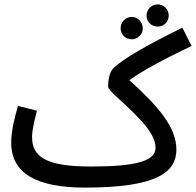

<svg xmlns="http://www.w3.org/2000/svg" viewBox="-20 -833 892 874"><path d="M698 -712C726 -712 748 -734 748 -762C748 -790 726 -813 698 -813C669 -813 647 -790 647 -762C647 -734 669 -712 698 -712ZM580 -654C607 -654 630 -677 630 -704C630 -732 607 -756 580 -756C551 -756 529 -732 529 -704C529 -677 551 -654 580 -654ZM367 21C690 21 783 -47 783 -152C783 -252 704 -346 569 -468C632 -513 710 -555 852 -624L810 -707C662 -634 538 -566 494 -520C479 -504 472 -469 472 -439C472 -420 540 -371 610 -297C667 -239 688 -194 688 -161C688 -101 605 -75 393 -75C186 -75 126 -121 126 -209C126 -245 140 -297 148 -329L62 -351C47 -301 31 -237 31 -184C31 -42 149 21 367 21Z"/></svg>

Font: Noto Sans Arabic SemCond Med
Style: Regular
Weight: 500
Width: 4
Designer: Monotype Design Team, Nadine Chahine, Nizar Qandah and Khaled Hosny
Foundry: Monotype Imaging Inc.
Version: Version 2.012